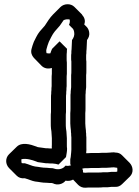

<svg xmlns="http://www.w3.org/2000/svg" viewBox="-20 -784 647 896"><path d="M199 -1C175 -1 165 -5 144 -7C130 -9 112 -18 99 -21C98 -22 98 -22 97 -22H93C89 -22 84 -22 81 -23C80 -28 79 -37 80 -41C103 -46 129 -38 150 -30C154 -28 157 -27 159 -27C164 -26 169 -26 174 -25L188 -23C191 -22 196 -22 203 -22C211 -21 219 -21 226 -21C236 -20 245 -19 253 -16L288 -51C290 -64 293 -76 293 -90C292 -96 292 -102 292 -108V-139C292 -150 290 -158 290 -170L288 -184C287 -192 287 -200 287 -208V-241C287 -247 287 -254 288 -261V-330C288 -335 288 -341 289 -347C289 -352 289 -358 290 -364C290 -370 290 -376 291 -382V-418C291 -426 291 -433 292 -439V-492C291 -499 291 -505 291 -510V-524C291 -529 291 -534 292 -541C292 -546 292 -551 293 -556L258 -591L223 -556C220 -549 217 -542 215 -535C208 -534 202 -535 197 -536C196 -543 195 -548 197 -555C200 -567 203 -576 208 -589L219 -611C227 -626 232 -634 245 -648L259 -664C264 -672 272 -683 277 -690C286 -694 296 -695 305 -693C307 -685 306 -677 302 -668L321 -649C324 -644 325 -640 326 -635C329 -620 324 -608 316 -597C316 -579 314 -571 314 -554C313 -549 313 -542 313 -535C312 -530 312 -526 312 -523V-510C312 -507 312 -502 313 -497V-454C313 -447 313 -440 312 -433V-377C311 -370 311 -364 310 -358C310 -353 310 -347 309 -342V-279C309 -272 309 -264 308 -256V-208C308 -196 310 -186 311 -174C311 -169 311 -165 312 -161C312 -155 312 -149 313 -143V-98C314 -86 311 -61 310 -51L308 -41V-17L312 -13C308 -12 303 -10 298 -10C294 -10 290 -10 286 -11L278 -3C263 8 245 8 226 1C218 1 208 0 199 -1ZM363 4C367 2 371 1 376 1H389C400 0 408 0 413 0H441C445 0 450 -1 457 -1H477C484 -1 489 -2 494 -2C500 -3 506 -3 512 -3L519 -2C522 -2 526 -1 527 -1C528 5 528 13 527 17C523 18 520 18 517 18H500C495 19 488 19 481 20H460C453 21 447 21 443 21H394L380 22C376 22 370 22 368 21C367 18 367 16 367 14V9ZM286 59C289 60 294 60 298 60C306 60 314 58 321 54L345 79C354 88 367 93 380 92L394 91H443C447 91 453 91 460 90H481C488 89 495 89 500 88H517C530 89 541 84 550 75L586 40C605 21 601 -7 585 -24L549 -60C541 -68 531 -72 519 -72L512 -73C506 -73 500 -73 494 -72C489 -72 484 -71 477 -71H457C450 -71 445 -70 441 -70H413C408 -70 400 -70 389 -69H382C383 -78 384 -91 383 -98V-143C382 -149 382 -155 382 -161C381 -165 381 -169 381 -174C380 -186 378 -196 378 -208V-256C379 -264 379 -272 379 -279V-342C380 -347 380 -353 380 -358C381 -364 381 -370 382 -377V-433C383 -440 383 -447 383 -454V-497C382 -502 382 -507 382 -510V-523C382 -526 382 -530 383 -535C383 -542 383 -549 384 -554C384 -571 386 -579 386 -597C394 -608 399 -620 396 -635C394 -645 390 -653 384 -659L373 -670C380 -687 374 -703 363 -715V-716L327 -752C310 -769 279 -768 262 -751L227 -716C213 -702 200 -681 189 -664L175 -648C162 -634 157 -626 149 -611L138 -589C133 -576 130 -567 127 -555C123 -539 128 -525 138 -514L139 -513L174 -477C186 -465 204 -461 222 -467V-439C221 -433 221 -426 221 -418V-382C220 -376 220 -370 220 -364C219 -358 219 -352 219 -347C218 -341 218 -335 218 -330V-261C217 -254 217 -247 217 -241V-208C217 -200 217 -192 218 -184L220 -170C220 -158 222 -150 222 -139V-108C222 -102 221 -98 222 -91C217 -91 209 -91 203 -92C196 -92 191 -92 188 -93L174 -95C169 -96 164 -96 159 -97C157 -97 154 -98 150 -100C121 -111 81 -122 58 -99L22 -64C4 -46 5 -18 22 0L23 1L58 36C67 45 79 49 93 48H97C98 48 98 48 99 49C112 52 130 61 144 63C165 65 175 69 199 69C207 70 214 70 221 70C223 71 225 71 226 71C248 83 274 75 286 59Z"/></svg>

Font: Dictator
Style: Chalk
Weight: 500
Version: Version MIL.1277